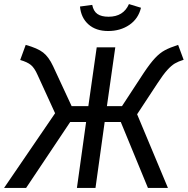

<svg xmlns="http://www.w3.org/2000/svg" viewBox="-43 -921 920 941"><path d="M857 -628Q831 -620 814 -610Q797 -600 777 -578Q757 -556 729 -513L629 -361L780 0H682L549 -323H470L425 0H334L379 -323H301L85 0H-23L227 -366L141 -554Q126 -588 108.5 -602.5Q91 -617 56 -627L83 -701Q141 -685 168.5 -663.5Q196 -642 217 -597L308 -401H390L431 -689H522L481 -401H555L661 -563Q693 -611 717 -636.5Q741 -662 765.5 -675Q790 -688 830 -701ZM349 -889 409 -897Q415 -866 434.5 -852.5Q454 -839 489 -839Q562 -839 589 -901L648 -883Q635 -829 591 -799Q547 -769 487 -769Q427 -769 390.5 -801.5Q354 -834 349 -889Z"/></svg>

Font: FiraGO
Style: Italic
Weight: 400
Italic angle: -8°
Designer: bBox Type GmbH
Foundry: bBox Type GmbH
Version: Version 1.001